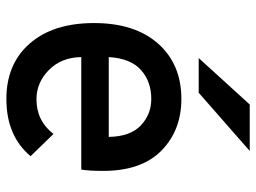

<svg xmlns="http://www.w3.org/2000/svg" viewBox="-118 -654 784 587"><g transform="rotate(90 273.5 -360.0)"><path d="M157 -576 299 -732H441L263 -576ZM282 12Q175 12 112.5 -59.5Q50 -131 50 -256Q50 -381 113 -452Q176 -523 282 -523Q378 -523 440 -462Q502 -401 502 -284Q502 -241 498 -217H154Q155 -156 193.5 -118Q232 -80 283 -80Q349 -80 389 -132L457 -62Q395 12 282 12ZM154 -301H398Q397 -367 363 -399Q329 -431 282 -431Q229 -431 193.5 -399.5Q158 -368 154 -301Z"/></g></svg>

Font: Overpass Light
Style: Bold
Weight: 600
Designer: Delve Withrington, Thomas Jockin
Foundry: Delve Fonts
Version: Version 3.000;DELV;Overpass